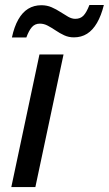

<svg xmlns="http://www.w3.org/2000/svg" viewBox="-20 -759 441 779"><path d="M25.9 0 140.1 -538.1H237.8L123.5 0ZM28.3 -606.9Q37.6 -650.4 54.2 -679.7Q70.8 -709 94.2 -723.4Q117.7 -737.8 147.9 -737.8Q170.4 -737.8 189.5 -729.5Q208.5 -721.2 225.3 -710.2Q242.2 -699.2 256.8 -690.9Q271.5 -682.6 285.6 -682.6Q306.2 -682.6 318.6 -695.6Q331.1 -708.5 342.8 -738.8H401.4Q390.6 -695.3 373.5 -666Q356.4 -636.7 333.3 -622.1Q310.1 -607.4 279.8 -607.4Q258.8 -607.4 240.7 -615.7Q222.7 -624 206.1 -635.3Q189.5 -646.5 173.8 -654.8Q158.2 -663.1 141.6 -663.1Q122.1 -663.1 109.6 -649.2Q97.2 -635.3 86.9 -606.9Z"/></svg>

Font: Open Sans Medium
Style: Italic
Weight: 500
Italic angle: -12°
Designer: Monotype Design Team
Foundry: Monotype Imaging Inc.
Version: Version 3.000